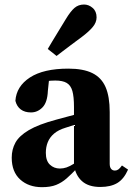

<svg xmlns="http://www.w3.org/2000/svg" viewBox="-20 -796 575 832"><path d="M162 15.1Q104.2 15.1 67.5 -18.1Q30.8 -51.4 30.8 -112.7Q30.8 -148.8 46.9 -178Q62.9 -207.2 104.9 -232.1Q147 -257 224.5 -277.7Q251.2 -285 277.9 -292.1Q304.6 -299.3 330.8 -306.4Q357 -313.6 383.7 -320.6V-280.3Q351.1 -270.3 319.9 -260.4Q288.7 -250.5 263.4 -242.3Q233.3 -233.2 214.4 -217.2Q195.6 -201.1 187.1 -180Q178.6 -159 178.6 -133.8Q178.6 -99 196.3 -82.4Q214 -65.7 239.5 -65.7Q254.4 -65.7 268.4 -70.5Q282.5 -75.3 300.9 -86.9Q319.2 -98.5 345.8 -118.6L356.2 -67.2H314.2Q289.8 -41.5 268.8 -23Q247.8 -4.6 223.2 5.3Q198.7 15.1 162 15.1ZM414.6 14.2Q363.4 14.2 335.2 -11.1Q307 -36.5 300.6 -80.4V-84.7V-332.3Q300.6 -377.1 293.6 -401.7Q286.6 -426.2 269.1 -436.6Q251.7 -447 219.4 -447Q201 -447 180 -444.2Q159.1 -441.4 125.8 -432.5L194.7 -471.6L187.4 -402.2Q185.4 -352.2 164 -330.5Q142.7 -308.8 114.2 -308.8Q87.5 -308.8 70.2 -321.6Q52.9 -334.4 46.7 -359Q50.8 -421.7 109.6 -460.2Q168.5 -498.6 276.4 -498.6Q340.7 -498.6 380 -479.3Q419.3 -460.1 437.4 -418.9Q455.4 -377.7 455.4 -310.5V-86.1Q455.4 -71.8 461.5 -64.3Q467.6 -56.9 478 -56.9Q486 -56.9 492.9 -61.8Q499.8 -66.7 508.5 -78.9L534.9 -61.1Q516.9 -20.1 488.3 -2.9Q459.7 14.2 414.6 14.2ZM187 -583.8Q196.1 -599.3 206 -615.9Q215.9 -632.5 230.2 -655.7Q244.5 -678.8 265.4 -713.5Q285.8 -747.1 302.8 -761.7Q319.9 -776.4 344.2 -776.4Q364.6 -776.4 381.5 -761.7Q398.5 -747.1 398.5 -720.7Q398.5 -698.7 381.7 -678.7Q365 -658.8 335.5 -636.7Q306.3 -615.1 286.6 -600.3Q267 -585.5 252.6 -574.6Q238.3 -563.7 225.1 -553.5Z"/></svg>

Font: Source Serif 4 Variable
Style: Regular
Weight: 400
Designer: Frank Grießhammer
Foundry: Adobe
Version: Version 4.005;hotconv 1.1.0;makeotfexe 2.6.0